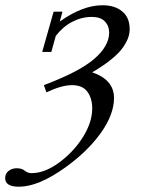

<svg xmlns="http://www.w3.org/2000/svg" viewBox="-106 -458 542 731"><path d="M-33.7 252.9Q-86.4 252.9 -86.4 220.2Q-86.4 203.1 -73.5 192.9Q-60.5 182.6 -42 182.6Q-22.5 182.6 -11.2 192.4Q-0.5 201.2 14.2 201.2Q66.4 201.2 123.5 157.7Q177.7 116.2 211.4 61.3Q245.1 6.3 245.1 -45.4Q245.1 -83.5 226.8 -108.6Q208.5 -133.8 168 -133.8Q128.4 -133.8 70.8 -106.4L61 -133.8Q196.8 -185.1 253.2 -234.1Q309.6 -283.2 309.6 -334Q309.6 -359.4 293.2 -376.5Q276.9 -393.6 243.2 -393.6Q205.1 -393.6 169.2 -375Q133.3 -356.4 106.4 -321.3L89.4 -260.3H54.7L98.1 -413.6H131.8L121.6 -376Q208.5 -438 284.2 -438Q331.1 -438 359.4 -414.6Q387.7 -391.1 387.7 -347.2Q387.7 -331.1 382.3 -315.2Q377 -299.3 363 -278.6Q349.1 -257.8 319.1 -233.2Q289.1 -208.5 245.1 -182.6Q328.1 -154.3 328.1 -85Q328.1 -22.5 278.1 47.9Q228 118.2 143.1 179.2Q40.5 252.9 -33.7 252.9Z"/></svg>

Font: Elstob 14pt
Style: Italic
Weight: 400
Italic angle: -20°
Designer: Peter S. Baker
Version: Version 1.015